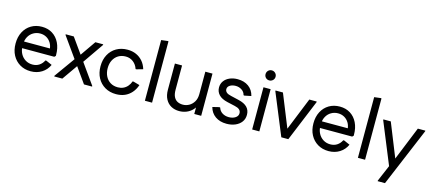

<svg xmlns="http://www.w3.org/2000/svg" viewBox="-62 -1366 4969 2201"><g transform="rotate(15 2422.0 -265.0)"><path d="M287 13Q214 13 158 -20.5Q102 -54 70.5 -113Q39 -172 39 -251Q39 -329 70 -388.5Q101 -448 156.5 -481Q212 -514 284 -514Q355 -514 408.5 -480.5Q462 -447 492 -386Q522 -325 522 -244V-232L507 -218H86V-297H476L436 -281Q433 -329 412 -363Q391 -397 358 -415.5Q325 -434 284 -434Q240 -434 203 -412.5Q166 -391 145 -352Q124 -313 124 -262V-242Q124 -192 145 -152.5Q166 -113 203 -90Q240 -67 287 -67Q333 -67 367 -89.5Q401 -112 420 -151H432L502 -120Q474 -58 417.5 -22.5Q361 13 287 13Z M918 0 567 -493V-501H663L1014 -8V0ZM565 0V-8L766 -289L817 -223L661 0ZM823 -220 771 -288 919 -501H1012V-493Z M1300 13Q1225 13 1168 -20.5Q1111 -54 1079 -113Q1047 -172 1047 -251Q1047 -329 1079 -388.5Q1111 -448 1168 -481Q1225 -514 1300 -514Q1357 -514 1402.5 -493.5Q1448 -473 1480.5 -435.5Q1513 -398 1529 -344L1455 -323H1444Q1427 -374 1388.5 -403.5Q1350 -433 1300 -433Q1249 -433 1211.5 -410Q1174 -387 1153 -346Q1132 -305 1132 -251Q1132 -197 1153 -155.5Q1174 -114 1211.5 -91Q1249 -68 1300 -68Q1335 -68 1364 -81Q1393 -94 1414.5 -119Q1436 -144 1448 -178H1459L1534 -157Q1516 -103 1482 -64.5Q1448 -26 1402.5 -6.5Q1357 13 1300 13Z M1641 0V-720L1723 -730L1726 -722V0Z M2309 -501V0H2227V-141L2251 -126Q2237 -84 2207.5 -52.5Q2178 -21 2137.5 -4Q2097 13 2050 13Q1996 13 1954 -10Q1912 -33 1887.5 -78.5Q1863 -124 1863 -191V-501H1948V-213Q1948 -159 1964.5 -127.5Q1981 -96 2008.5 -82.5Q2036 -69 2071 -69Q2110 -69 2144.5 -88Q2179 -107 2201.5 -144Q2224 -181 2224 -235V-501Z M2611 13Q2532 13 2478 -25Q2424 -63 2406 -131L2484 -150L2495 -148Q2506 -110 2539.5 -88.5Q2573 -67 2618 -67Q2663 -67 2694.5 -87.5Q2726 -108 2726 -141Q2726 -168 2707.5 -184.5Q2689 -201 2652 -209L2559 -230Q2489 -246 2455.5 -282Q2422 -318 2422 -368Q2422 -411 2445.5 -444Q2469 -477 2511 -495.5Q2553 -514 2606 -514Q2683 -514 2736 -476Q2789 -438 2806 -368L2728 -352L2717 -354Q2708 -392 2675.5 -413Q2643 -434 2604 -434Q2563 -434 2535.5 -416.5Q2508 -399 2508 -371Q2508 -348 2525.5 -332.5Q2543 -317 2581 -309L2675 -287Q2745 -271 2779 -236Q2813 -201 2813 -146Q2813 -97 2786.5 -61.5Q2760 -26 2714.5 -6.5Q2669 13 2611 13Z M2914 0V-501H2999V0ZM2957 -594Q2932 -594 2915 -611Q2898 -628 2898 -653Q2898 -678 2915 -695.5Q2932 -713 2957 -713Q2982 -713 2999.5 -695.5Q3017 -678 3017 -653Q3017 -628 2999.5 -611Q2982 -594 2957 -594Z M3282 0 3284 -70 3458 -501H3546V-493L3343 0ZM3260 0 3057 -493V-501H3145L3319 -70L3322 0Z M3822 13Q3749 13 3693 -20.5Q3637 -54 3605.5 -113Q3574 -172 3574 -251Q3574 -329 3605 -388.5Q3636 -448 3691.5 -481Q3747 -514 3819 -514Q3890 -514 3943.5 -480.5Q3997 -447 4027 -386Q4057 -325 4057 -244V-232L4042 -218H3621V-297H4011L3971 -281Q3968 -329 3947 -363Q3926 -397 3893 -415.5Q3860 -434 3819 -434Q3775 -434 3738 -412.5Q3701 -391 3680 -352Q3659 -313 3659 -262V-242Q3659 -192 3680 -152.5Q3701 -113 3738 -90Q3775 -67 3822 -67Q3868 -67 3902 -89.5Q3936 -112 3955 -151H3967L4037 -120Q4009 -58 3952.5 -22.5Q3896 13 3822 13Z M4169 0V-720L4251 -730L4254 -722V0Z M4457 200V192L4539 0L4569 -64L4746 -501H4835V-493L4544 200ZM4539 0 4337 -493V-501H4425L4598 -70V0Z"/></g></svg>

Font: Fustat Medium
Style: Regular
Weight: 500
Designer: Mohamed Gaber, Khaled Hosny, Laura Garcia Mut
Foundry: Kief Type Foundry, Alif Type Foundry, Hard Type Foundry
Version: Version 1.007